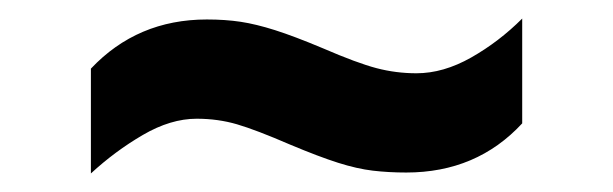

<svg xmlns="http://www.w3.org/2000/svg" viewBox="-20 -427 661 207"><path d="M78 -353Q128 -406 203 -406Q223 -406 239.5 -403.5Q256 -401 276.5 -394.5Q297 -388 328 -375Q365 -359 386 -353.5Q407 -348 429 -348Q458 -348 488 -365Q518 -382 543 -407V-294Q494 -241 418 -241Q399 -241 382 -243Q365 -245 344.5 -251.5Q324 -258 293 -271Q256 -287 235.5 -293Q215 -299 192 -299Q164 -299 134 -281.5Q104 -264 78 -240Z"/></svg>

Font: Noto Sans Bengali UI
Style: Bold
Weight: 700
Designer: Jelle Bosma - Monotype Design Team
Foundry: Monotype Imaging Inc.
Version: Version 2.003; ttfautohint (v1.8.4.7-5d5b)